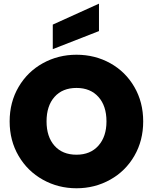

<svg xmlns="http://www.w3.org/2000/svg" viewBox="-20 -1012 827 1039"><path d="M32.2 -355Q32.2 -459 80.6 -541.5Q128.9 -624 211.9 -669.9Q294.9 -715.8 394 -715.8Q494.1 -715.8 576.7 -669.9Q659.2 -624 707 -541.5Q754.9 -459 754.9 -355Q754.9 -251 707 -168.5Q659.2 -85.9 576.2 -39.6Q493.2 6.8 394 6.8Q294.9 6.8 211.9 -39.6Q128.9 -85.9 80.6 -168.5Q32.2 -251 32.2 -355ZM231.9 -355Q231.9 -272 274.9 -223.4Q317.9 -174.8 394 -174.8Q469.2 -174.8 512.7 -223.9Q556.2 -272.9 556.2 -355Q556.2 -439 512.7 -487.5Q469.2 -536.1 394 -536.1Q317.9 -536.1 274.9 -487.5Q231.9 -439 231.9 -355ZM265.6 -746.1V-878.9L515.6 -992.2V-843.8Z"/></svg>

Font: Poppins ExtraBold
Style: Regular
Weight: 800
Designer: Ninad Kale (Devanagari), Jonny Pinhorn (Latin)
Foundry: Indian Type Foundry
Version: 4.004